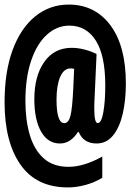

<svg xmlns="http://www.w3.org/2000/svg" viewBox="-20 -734 570 839"><path d="M277 85Q139 85 69.5 -14.5Q0 -114 0 -287Q0 -421 35.5 -516.5Q71 -612 134.5 -663Q198 -714 280 -714Q395 -714 462.5 -623.5Q530 -533 530 -369Q530 -295 516 -235.5Q502 -176 473.5 -141.5Q445 -107 402 -107Q345 -107 324 -157H320Q307 -135 287 -121Q267 -107 242 -107Q189 -107 159.5 -159Q130 -211 130 -300Q130 -402 173.5 -463.5Q217 -525 293 -525Q321 -525 349.5 -517.5Q378 -510 402 -498L393 -299Q392 -289 392 -276.5Q392 -264 392 -258Q392 -196 407 -196Q423 -196 431.5 -243.5Q440 -291 440 -361Q440 -492 398.5 -557Q357 -622 283 -622Q229 -622 185.5 -583Q142 -544 116.5 -470Q91 -396 91 -292Q91 -210 110 -145Q129 -80 170.5 -42.5Q212 -5 280 -5Q312 -5 349 -16Q386 -27 427 -50V43Q392 64 352.5 74.5Q313 85 277 85ZM261 -196Q280 -196 288 -228.5Q296 -261 300 -345L304 -433Q300 -434 297 -434.5Q294 -435 288 -435Q259 -435 243 -398Q227 -361 227 -299Q227 -196 261 -196Z"/></svg>

Font: Noto Sans Mono Condensed Black
Style: Regular
Weight: 900
Width: 3
Designer: Monotype Design Team
Foundry: Monotype Imaging Inc.
Version: Version 2.014